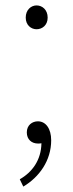

<svg xmlns="http://www.w3.org/2000/svg" viewBox="-20 -523 271 709"><path d="M115 -415C136 -415 156 -430 156 -458C156 -487 136 -503 115 -503C95 -503 75 -487 75 -458C75 -430 95 -415 115 -415ZM66 166C125 131 169 70 169 -5C169 -48 149 -75 120 -75C99 -75 79 -61 79 -34C79 -8 97 7 120 7C124 7 129 7 133 6C132 68 99 113 53 139Z"/></svg>

Font: Noto Sans T Chinese Thin
Style: Regular
Weight: 100
Designer: Ryoko NISHIZUKA (kana & ideographs); Paul D. Hunt (Latin, Greek & Cyrillic); Wenlong ZHANG (bopomofo); Sandoll Communica
Foundry: Adobe Systems Incorporated
Version: Version 1.000;PS 1;hotconv 1.0.78;makeotf.lib2.5.61930